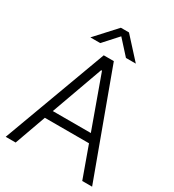

<svg xmlns="http://www.w3.org/2000/svg" viewBox="-217 -1046 1058 1168"><g transform="rotate(30 312.0 -462.5)"><path d="M8.3 0H78.1L156.7 -219.2H466.8L545.9 0H615.2L347.7 -727.5H276.9ZM151.9 -781.2H221.2L311.5 -880.9L401.9 -781.2H471.2L340.3 -924.8H283.2ZM178.2 -278.8 308.6 -641.1H314.5L445.3 -278.8Z"/></g></svg>

Font: Guggenheim Sans Display Light
Style: Regular
Weight: 300
Designer: Modified by Tom Baber under direction of Pentagram Design 2023
Foundry: rsms
Version: Version 1.001;Glyphs 3.1.2 (3151)